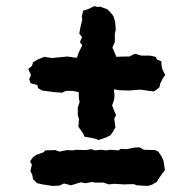

<svg xmlns="http://www.w3.org/2000/svg" viewBox="-20 -665 640 632"><path d="M304 -204 298 -207 277 -212 258 -215 254 -225 238 -248 240 -273 236 -286V-311L242 -329L240 -340L239 -362L218 -366H197L185 -360L156 -362L134 -365L119 -367L105 -375L103 -385L81 -391L76 -404L82 -418L73 -438L85 -448L89 -460L106 -470L126 -478L150 -474L182 -477L202 -479L222 -476L233 -475L240 -494L251 -516L243 -526L250 -543L241 -554L244 -572L251 -601L249 -610L254 -630L270 -635L291 -645L300 -642L310 -643L334 -634L349 -618L354 -610L359 -593L361 -568L358 -553V-543V-527L350 -508L354 -500L363 -478L389 -479H406L424 -488L445 -482H474L492 -478L497 -469L511 -463L512 -448L515 -436L524 -418L517 -409L507 -389L505 -378L493 -368L485 -364L463 -367L441 -370L416 -368L404 -367L373 -368L355 -371L357 -349L355 -335L349 -318L355 -302L362 -286L356 -274L360 -246L352 -232L344 -220L328 -212ZM152 -53 120 -58 102 -62 89 -75 86 -90 80 -102 85 -123 79 -134 89 -148 99 -155 124 -164 129 -170 162 -171 176 -166 201 -171 221 -170 229 -172 262 -171 281 -174 292 -170 314 -172 328 -170 344 -172 370 -170 378 -175 398 -174 421 -179 439 -180 454 -172 490 -171 501 -166 512 -150 518 -136 523 -105 515 -95 501 -75 496 -66 480 -57 466 -53 431 -55 420 -59 387 -58 356 -60 338 -58 321 -64H292L284 -66L261 -62L246 -65L214 -55L191 -61L175 -54Z"/></svg>

Font: Winky Rough ExtraBold
Style: Regular
Weight: 800
Designer: Simon Atzbach
Foundry: typofactur
Version: Version 1.206; ttfautohint (v1.8.4.7-5d5b)